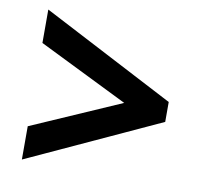

<svg xmlns="http://www.w3.org/2000/svg" viewBox="-65 -665 699 663"><g transform="rotate(10 285.0 -333.0)"><path d="M52.7 -186.5 366.7 -323.7 52.7 -478.5V-595.7L517.6 -353.5V-283.7L52.7 -69.8Z"/></g></svg>

Font: NotoSans-Bold
Style: Bold
Weight: 700
Designer: Monotype Design team
Foundry: Monotype Imaging Inc.
Version: Version 1.04